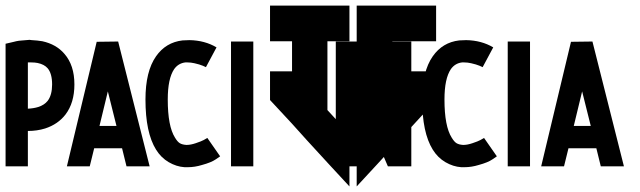

<svg xmlns="http://www.w3.org/2000/svg" viewBox="-20 -717 2298 689"><path d="M92 -493Q86 -493 80 -493V-327Q101 -328 117 -333Q139 -340 151 -355Q167 -376 167 -414Q167 -453 151 -472Q139 -486 115 -491Q105 -493 92 -493ZM94 -573Q114 -572 132 -569Q182 -558 211 -524Q247 -483 247 -414Q247 -348 215 -306Q188 -271 142 -256Q113 -247 80 -247V-120H0V-560L30 -567L38 -569Q46 -571 62 -572Q74 -573 86 -574Q90 -573 94 -573Z M404 -568 517 -120H516H434L418 -185H318L302 -120H220L327 -567ZM367 -389 337 -265H398Z M660 -573Q715 -572 757 -547L719 -476L708 -481Q696 -486 678 -490Q665 -493 653 -493Q648 -493 645 -493Q620 -490 605 -469Q582 -435 582 -360Q582 -264 608 -223Q617 -208 625.5 -203Q634 -198 648 -197Q650 -197 651 -197Q664 -197 682 -203Q703 -210 711 -214.5Q719 -219 724 -222L770 -156L754 -145Q738 -134 705 -125Q679 -117 654 -117Q648 -117 642 -117Q613 -119 585.5 -135Q558 -151 540 -180Q502 -241 502 -360Q502 -461 540 -515Q575 -565 635 -572Q648 -573 660 -573Z M809 -568H889V-120H809Z M949 -697H1234V-569H1155V-322L1234 -236V-48L1160 -128L1082 -213L1037 -263L1028 -273L949 -358V-461H1028V-569H949ZM1260 -697H1388H1545V-569H1388V-376L1418 -408V-461H1545V-358L1334 -128L1260 -48V-236V-569Z M1185 -568H1269L1376 -318V-568H1456V-120H1372L1265 -368V-120H1185Z M1653 -573Q1708 -572 1750 -547L1712 -476L1701 -481Q1689 -486 1671 -490Q1658 -493 1646 -493Q1641 -493 1638 -493Q1613 -490 1598 -469Q1575 -435 1575 -360Q1575 -264 1601 -223Q1610 -208 1618.5 -203Q1627 -198 1641 -197Q1643 -197 1644 -197Q1657 -197 1675 -203Q1696 -210 1704 -214.5Q1712 -219 1717 -222L1763 -156L1747 -145Q1731 -134 1698 -125Q1672 -117 1647 -117Q1641 -117 1635 -117Q1606 -119 1578.5 -135Q1551 -151 1533 -180Q1495 -241 1495 -360Q1495 -461 1533 -515Q1568 -565 1628 -572Q1641 -573 1653 -573Z M1802 -568H1882V-120H1802Z M2106 -568 2219 -120H2218H2136L2120 -185H2020L2004 -120H1922L2029 -567ZM2069 -389 2039 -265H2100Z"/></svg>

Font: Satisfactory Mid
Style: Regular
Weight: 400
Designer: Sadat Fauzi
Foundry: Intuisi Creative
Version: Version 001.000